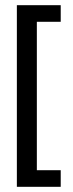

<svg xmlns="http://www.w3.org/2000/svg" viewBox="-20 -720 282 740"><path d="M122 -64H214V0H45V-700H214V-636H122Z"/></svg>

Font: TypoPRO Bebas Neue
Style: Regular
Weight: 400
Designer: Ryoichi Tsunekawa
Foundry: Ryoichi Tsunekawa
Version: Version 001.003